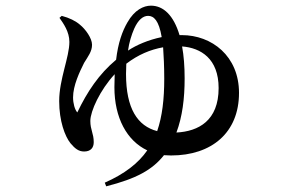

<svg xmlns="http://www.w3.org/2000/svg" viewBox="-20 -585 1040 678"><path d="M190 -522C204 -502 225 -473 225 -437C225 -383 189 -305 189 -228C189 -158 209 -104 229 -79C245 -60 258 -50 277 -50C300 -50 311 -63 311 -83C311 -114 299 -126 299 -158C299 -192 333 -267 385 -323L384 -277C384 -169 428 -88 500 -54C468 -8 420 29 350 60L355 73C461 46 518 15 559 -37L584 -36C728 -36 824 -117 824 -257C824 -387 728 -461 622 -461H614C593 -531 557 -565 513 -565C487 -565 455 -550 430 -506C412 -475 397 -434 390 -374C329 -323 288 -261 253 -188C244 -198 238 -220 238 -241C238 -283 261 -331 277 -363C291 -386 305 -403 305 -427C305 -450 282 -482 262 -498C247 -511 225 -522 198 -529ZM426 -360C468 -392 511 -410 556 -418C558 -388 560 -352 560 -307C560 -235 553 -174 535 -122C466 -140 425 -201 425 -324ZM623 -421C689 -416 752 -378 752 -274C752 -159 681 -121 603 -117C624 -173 632 -237 632 -308C632 -351 629 -389 623 -421ZM432 -406C436 -435 444 -461 454 -484C468 -515 485 -529 503 -529C523 -529 541 -513 551 -454C503 -444 462 -426 433 -407Z"/></svg>

Font: Noto Serif HK SemiBold
Style: Regular
Weight: 600
Designer: Ryoko NISHIZUKA 西塚涼子 (kana & ideographs); Frank Grießhammer (Latin, Greek & Cyrillic); Wenlong ZHANG 张文龙 (bopomofo); San
Foundry: Adobe
Version: Version 2.001;hotconv 1.1.0;makeotfexe 2.6.0